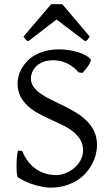

<svg xmlns="http://www.w3.org/2000/svg" viewBox="-20 -860 516 895"><path d="M432.1 -184.1Q432.1 -162.1 426.3 -139.2Q420.4 -116.2 408.4 -94Q396.5 -71.8 378.7 -52Q360.8 -32.2 336.7 -17.6Q312.5 -2.9 282 5.9Q251.5 14.6 214.8 14.6Q198.7 14.6 179.7 11.2Q160.6 7.8 140.6 1.7Q120.6 -4.4 100.8 -13.2Q81.1 -22 64 -33.2Q60.5 -35.2 58.8 -49.8Q57.1 -64.5 57.1 -84Q57.1 -104 58.6 -124.5Q60.1 -145 64 -158.2L84 -155.8Q95.2 -127 112.1 -106Q128.9 -85 149.4 -71Q169.9 -57.1 193.6 -50.5Q217.3 -43.9 242.2 -43.9Q264.2 -43.9 286.4 -53Q308.6 -62 326.7 -77.6Q344.7 -93.3 356 -114Q367.2 -134.8 367.2 -158.2Q367.2 -188 354 -209.5Q340.8 -231 319.3 -247.6Q297.9 -264.2 270.5 -277.3Q243.2 -290.5 214.6 -303.7Q186 -316.9 158.7 -331.5Q131.3 -346.2 109.9 -365.7Q88.4 -385.3 75.2 -410.9Q62 -436.5 62 -472.2Q62 -487.3 66.4 -504.9Q70.8 -522.5 80.6 -540Q90.3 -557.6 105.7 -574Q121.1 -590.3 142.8 -602.8Q164.6 -615.2 192.9 -622.6Q221.2 -629.9 256.8 -629.9Q278.8 -629.9 301 -626.5Q323.2 -623 342.5 -617.2Q361.8 -611.3 377.4 -603Q393.1 -594.7 401.9 -585Q405.3 -582 402.1 -573.5Q398.9 -564.9 392.3 -554.9Q385.7 -544.9 377.7 -535.2Q369.6 -525.4 363.8 -520L346.2 -522.9Q332.5 -539.1 317.6 -549.8Q302.7 -560.5 287.4 -567.1Q272 -573.7 256.8 -576.4Q241.7 -579.1 228 -579.1Q200.7 -579.1 181.2 -571.3Q161.6 -563.5 148.9 -551Q136.2 -538.6 130.1 -523.7Q124 -508.8 124 -495.1Q124 -472.2 137.2 -454.3Q150.4 -436.5 172.1 -421.6Q193.8 -406.7 221.4 -393.6Q249 -380.4 278.1 -366Q307.1 -351.6 334.7 -335Q362.3 -318.4 384 -296.9Q405.8 -275.4 418.9 -247.8Q432.1 -220.2 432.1 -184.1ZM398.4 -689.5Q392.6 -680.2 389.2 -675.8Q385.7 -671.4 377.4 -667.5L243.7 -769L111.3 -667.5Q107.4 -669.4 104.7 -671.4Q102.1 -673.3 99.9 -675.8Q97.7 -678.2 95.2 -681.6Q92.8 -685.1 89.4 -689.5L218.3 -840.3H270.5L398.4 -689.5Z"/></svg>

Font: Gentium
Style: Regular
Weight: 400
Designer: J. Victor Gaultney
Version: Version 1.03; 2011; OFL 1.1 release